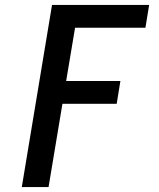

<svg xmlns="http://www.w3.org/2000/svg" viewBox="-20 -755 640 775"><path d="M68 0 190 -735H582L567 -643H283L247 -428H466L451 -336H232L176 0Z"/></svg>

Font: Iosevka Curly SmBdEx
Style: Italic
Weight: 600
Width: 7
Italic angle: -9°
Monospace: yes
Designer: Belleve Invis
Foundry: Belleve Invis
Version: Version 11.1.0; ttfautohint (v1.8.3)